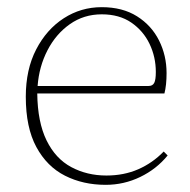

<svg xmlns="http://www.w3.org/2000/svg" viewBox="-20 -503 531 536"><path d="M264 -463Q214 -463 175 -435.5Q136 -408 112.5 -362.5Q89 -317 85 -263H395Q406 -263 410.5 -271.5Q415 -280 415 -302Q415 -344 397.5 -380.5Q380 -417 346.5 -440Q313 -463 264 -463ZM275 13Q212 13 161.5 -12.5Q111 -38 81.5 -92.5Q52 -147 52 -233Q52 -309 81 -365Q110 -421 158 -452Q206 -483 264 -483Q322 -483 362.5 -457.5Q403 -432 424 -390Q445 -348 445 -299Q445 -265 439 -242H84Q85 -162 110 -111Q135 -60 179 -36.5Q223 -13 277 -13Q326 -13 366 -30.5Q406 -48 437 -80L448 -69Q417 -31 371.5 -9Q326 13 275 13Z"/></svg>

Font: Source Serif 4 ExtraLight
Style: Regular
Weight: 200
Designer: Frank Grießhammer
Foundry: Adobe
Version: Version 4.005;hotconv 1.1.0;makeotfexe 2.6.0